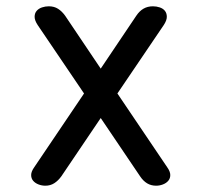

<svg xmlns="http://www.w3.org/2000/svg" viewBox="-20 -580 640 610"><path d="M500 -500 353 -283 511 -49Q521 -35 521 -24Q521 -13 514.5 -5.5Q508 2 497.5 6Q487 10 476 10Q460 10 447.5 2.5Q435 -5 425 -20L300 -205L175 -20Q165 -6 152.5 2Q140 10 124 10Q113 10 102.5 6Q92 2 85.5 -5.5Q79 -13 79 -24Q79 -35 89 -49L247 -283L100 -500Q90 -515 90 -526.5Q90 -538 96.5 -545.5Q103 -553 113.5 -556.5Q124 -560 135 -560Q152 -560 164.5 -552Q177 -544 187 -530L300 -362L413 -530Q423 -545 436 -552.5Q449 -560 466 -560Q477 -560 487.5 -556.5Q498 -553 504 -545.5Q510 -538 510 -526.5Q510 -515 500 -500Z"/></svg>

Font: Maple Mono NF
Style: Regular
Weight: 400
Monospace: yes
Designer: subframe7536
Version: Version 7.000